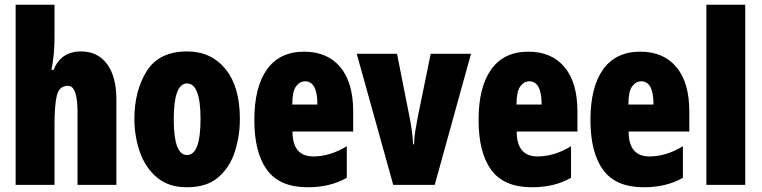

<svg xmlns="http://www.w3.org/2000/svg" viewBox="-20 -780 3214 810"><path d="M46 -760V0H210V-253Q210 -338 220 -378Q230 -418 267 -418Q307 -418 307 -308V0H471V-360Q471 -457 431.5 -510Q392 -563 322 -563Q237 -563 206 -485H197Q210 -549 210 -622V-760Z M770 -563Q651 -563 599 -480Q547 -397 547 -278Q547 -205 570 -139Q593 -73 642 -31.5Q691 10 768 10Q853 10 901.5 -32.5Q950 -75 971 -141Q992 -207 992 -278Q992 -415 931 -489Q870 -563 770 -563ZM769 -428Q826 -428 826 -278Q826 -126 769 -126Q713 -126 713 -276Q713 -428 769 -428Z M1053 -274Q1053 -136 1106.5 -63Q1160 10 1278 10Q1374 10 1443 -30V-163Q1372 -120 1302 -120Q1214 -120 1214 -225H1470V-310Q1470 -432 1415.5 -497Q1361 -562 1263 -562Q1160 -562 1106.5 -487.5Q1053 -413 1053 -274ZM1319 -339H1213Q1213 -393 1228.5 -415Q1244 -437 1267 -437Q1319 -437 1319 -339Z M1814 0 1967 -553H1797L1742 -284Q1736 -253 1731.5 -224.5Q1727 -196 1727 -171H1723Q1720 -226 1708 -285L1655 -553H1485L1639 0Z M1999 -274Q1999 -136 2052.5 -63Q2106 10 2224 10Q2320 10 2389 -30V-163Q2318 -120 2248 -120Q2160 -120 2160 -225H2416V-310Q2416 -432 2361.5 -497Q2307 -562 2209 -562Q2106 -562 2052.5 -487.5Q1999 -413 1999 -274ZM2265 -339H2159Q2159 -393 2174.5 -415Q2190 -437 2213 -437Q2265 -437 2265 -339Z M2471 -274Q2471 -136 2524.5 -63Q2578 10 2696 10Q2792 10 2861 -30V-163Q2790 -120 2720 -120Q2632 -120 2632 -225H2888V-310Q2888 -432 2833.5 -497Q2779 -562 2681 -562Q2578 -562 2524.5 -487.5Q2471 -413 2471 -274ZM2737 -339H2631Q2631 -393 2646.5 -415Q2662 -437 2685 -437Q2737 -437 2737 -339Z M3124 -760H2960V0H3124Z"/></svg>

Font: Noto Sans Display Condensed Black
Style: Regular
Weight: 900
Width: 3
Designer: Monotype Design team
Foundry: Monotype Imaging Inc.
Version: 1.000